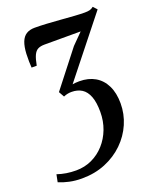

<svg xmlns="http://www.w3.org/2000/svg" viewBox="-169 -631 783 965"><g transform="rotate(-20 223.0 -149.0)"><path d="M100.5 248Q64.5 248 33.8 241.2Q3 234.5 -21.5 224L-13.5 184Q10 192 35 196Q60 200 87 200Q132.5 200 171.5 181.8Q210.5 163.5 239.5 131.2Q268.5 99 284.8 56.2Q301 13.5 301 -35.5Q301 -86.5 288.8 -118.2Q276.5 -150 253.8 -164.5Q231 -179 198.5 -179Q188 -179 177.8 -177Q167.5 -175 156 -170L139.5 -199.5L289.5 -391.5L346.5 -449Q325.5 -449 300 -449Q274.5 -449 248.2 -449Q222 -449 197.2 -449Q172.5 -449 153.5 -449Q131.5 -449 117.8 -442Q104 -435 95.2 -416.2Q86.5 -397.5 80 -362.5H52.5Q51.5 -375.5 51 -395.2Q50.5 -415 51.5 -436Q53.5 -474.5 63 -498.8Q72.5 -523 90.5 -534.2Q108.5 -545.5 135.5 -545.5Q163.5 -545.5 199.2 -543.5Q235 -541.5 272.2 -538.5Q309.5 -535.5 343 -533.2Q376.5 -531 398.5 -531Q415.5 -531 425.8 -533.8Q436 -536.5 445.5 -544.5L464.5 -524L217.5 -213Q225.5 -214.5 234.2 -215.2Q243 -216 254 -216Q302.5 -216 337.8 -195.5Q373 -175 392.2 -135.8Q411.5 -96.5 411.5 -41Q411.5 16 389 68Q366.5 120 325 160.5Q283.5 201 226.5 224.5Q169.5 248 100.5 248Z"/></g></svg>

Font: Merriweather 72pt Medium
Style: Italic
Weight: 500
Italic angle: -7.8°
Version: Version 2.101